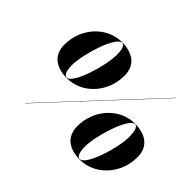

<svg xmlns="http://www.w3.org/2000/svg" viewBox="-154 -1029 1308 1308"><g transform="rotate(45 500.0 -375.0)"><path d="M275 -320C418 -320 540 -447 540 -610C540 -713 468 -760 365 -760C222 -760 100 -633 100 -470C100 -367 172 -320 275 -320ZM370 -757.5C394 -757.5 402.5 -721.5 402.5 -674.5C402.5 -567.5 329 -322.5 270 -322.5C246 -322.5 235 -361 235 -408C235 -515 311 -757.5 370 -757.5ZM892 -750 193 0H196L895 -750ZM730 10C873 10 995 -117 995 -280C995 -383 923 -430 820 -430C677 -430 555 -303 555 -140C555 -37 627 10 730 10ZM825 -428C849 -428 857.5 -382.5 857.5 -336C857.5 -229 784 7.5 725 7.5C701 7.5 690 -31 690 -78C690 -185 766 -428 825 -428Z"/></g></svg>

Font: Bodoni* 72pt
Style: Bold Italic
Weight: 700
Italic angle: -13°
Version: Version 2.3